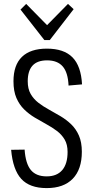

<svg xmlns="http://www.w3.org/2000/svg" viewBox="-20 -956 478 983"><path d="M219 7Q132 7 89 -40Q46 -87 37 -189L106 -190Q111 -118 138 -85.5Q165 -53 219 -53Q271 -53 298.5 -85Q326 -117 326 -178Q326 -216 311 -241.5Q296 -267 271.5 -285.5Q247 -304 217.5 -320Q188 -336 158 -354Q128 -372 103.5 -396Q79 -420 64 -454.5Q49 -489 49 -540Q49 -623 92.5 -665Q136 -707 220 -707Q307 -707 351 -662.5Q395 -618 400 -524L331 -518Q328 -585 301 -616Q274 -647 221 -647Q171 -647 146.5 -620Q122 -593 122 -540Q122 -501 137 -475Q152 -449 176.5 -430Q201 -411 230.5 -395Q260 -379 290 -361Q320 -343 344.5 -319.5Q369 -296 384 -262Q399 -228 399 -179Q399 -89 352.5 -41Q306 7 219 7ZM357 -909 235 -751H207L85 -907L114 -936L233 -815H209L328 -936Z"/></svg>

Font: Pathway Extreme Condensed Light
Style: Regular
Weight: 300
Width: 3
Version: Version 1.001;gftools[0.9.26]